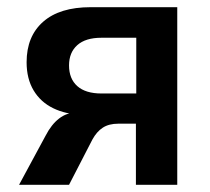

<svg xmlns="http://www.w3.org/2000/svg" viewBox="-20 -514 585 534"><path d="M33 0 107 -137Q123 -168 144.5 -184.5Q166 -201 192 -201H208L207 -195Q163 -196 128 -213Q93 -230 73.5 -262.5Q54 -295 54 -341Q54 -413 100 -453.5Q146 -494 232 -494H473V0H358V-170H309Q283 -170 266 -159Q249 -148 237 -126L172 0ZM262 -254H359V-409H262Q218 -409 195 -388.5Q172 -368 172 -332Q172 -295 195 -274.5Q218 -254 262 -254Z"/></svg>

Font: Nunito Sans 10pt SemiCondensed
Style: Bold
Weight: 700
Width: 4
Designer: Vernon Adams
Foundry: Vernon Adams
Version: Version 3.101;gftools[0.9.27]